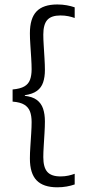

<svg xmlns="http://www.w3.org/2000/svg" viewBox="-20 -696 376 838"><path d="M306 -664V-617.5Q294 -622 278.5 -625.2Q263 -628.5 243.5 -628.5Q204 -628.5 186.5 -609Q169 -589.5 169 -545Q169 -525 170.8 -497.5Q172.5 -470 174.2 -441.5Q176 -413 176 -390.5Q176 -359.5 168.2 -336.5Q160.5 -313.5 141.5 -299.5Q122.5 -285.5 88.5 -280.5V-273L86 -278Q121 -274.5 140.5 -260Q160 -245.5 168 -221.8Q176 -198 176 -166Q176 -143.5 174.2 -114.8Q172.5 -86 170.8 -58.2Q169 -30.5 169 -10Q169 34.5 186.5 54.2Q204 74 244 74Q263 74 278.5 70.5Q294 67 306 62.5V109Q290.5 114.5 271.2 118Q252 121.5 230 121.5Q169 121.5 139.8 91.2Q110.5 61 110.5 -4Q110.5 -27.5 112.5 -56.5Q114.5 -85.5 116.2 -114Q118 -142.5 118 -163Q118 -190.5 111 -209.2Q104 -228 86.2 -239Q68.5 -250 35 -252.5V-305.5Q68.5 -308.5 86.2 -318.8Q104 -329 111 -347.8Q118 -366.5 118 -393.5Q118 -414.5 116.2 -442.5Q114.5 -470.5 112.5 -499.5Q110.5 -528.5 110.5 -550.5Q110.5 -616 139.5 -646.2Q168.5 -676.5 230 -676.5Q252 -676.5 271.2 -673Q290.5 -669.5 306 -664Z"/></svg>

Font: Anek Tamil Light
Style: Regular
Weight: 300
Designer: Aadarsh Rajan (Tamil), Yesha Goshar (Latin)
Foundry: Ek Type
Version: Version 1.003